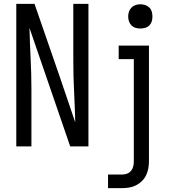

<svg xmlns="http://www.w3.org/2000/svg" viewBox="-20 -755 873 990"><path d="M64 0V-735H158L284 -371L368 -124Q366 -204 362 -283Q358 -362 358 -441V-735H436V0H342L132 -611Q134 -531 138 -452Q142 -373 142 -294V0ZM537 215V145H610Q623 145 635 140.5Q647 136 655.5 126Q664 116 667 103Q670 90 670 77V-450H592V-520H748V77Q748 96 744.5 114.5Q741 133 733 149.5Q725 166 711.5 179Q698 192 681.5 200.5Q665 209 646.5 212Q628 215 610 215ZM704 -608Q691 -608 679 -611.5Q667 -615 658 -624Q649 -633 645 -645Q641 -657 641 -670Q641 -683 645 -695Q649 -707 658 -716Q667 -725 679 -729Q691 -733 704 -733Q716 -733 728.5 -729Q741 -725 750 -716Q759 -707 762.5 -695Q766 -683 766 -670Q766 -657 762.5 -645Q759 -633 750 -624Q741 -615 728.5 -611.5Q716 -608 704 -608Z"/></svg>

Font: Huly
Style: Regular
Weight: 400
Designer: Belleve Invis
Foundry: Belleve Invis
Version: Version 33.2.5; ttfautohint (v1.8.4)